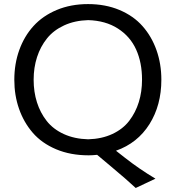

<svg xmlns="http://www.w3.org/2000/svg" viewBox="-20 -746 857 936"><path d="M545.4 -11.2 588.9 22.9Q657.7 77.1 737.8 125L641.6 170.4Q597.7 129.4 520 64.5L453.6 8.8Q430.7 11.2 412.1 11.2Q323.7 11.2 253.7 -18.3Q183.6 -47.9 139.6 -98.9Q95.7 -149.9 72.8 -215.6Q49.8 -281.2 49.8 -356.9Q49.8 -435.1 74 -502.2Q98.1 -569.3 143.3 -619.1Q188.5 -668.9 256.8 -697.5Q325.2 -726.1 409.2 -726.1Q494.1 -726.1 562.5 -697.3Q630.9 -668.5 675 -618.4Q719.2 -568.4 742.9 -501.5Q766.6 -434.6 766.6 -357.4Q766.6 -232.9 708.5 -140.6Q650.4 -48.3 545.4 -11.2ZM409.7 -66.9Q476.6 -68.8 527.8 -92.8Q579.1 -116.7 610.1 -157.2Q641.1 -197.8 656.7 -248.3Q672.4 -298.8 672.4 -357.4Q672.4 -440.9 643.6 -504.6Q614.7 -568.4 554.7 -606.9Q494.6 -645.5 409.7 -647.9Q344.2 -646 292.7 -622.3Q241.2 -598.6 209.2 -558.8Q177.2 -519 160.6 -467.8Q144 -416.5 144 -357.4Q144 -297.9 160.2 -247.1Q176.3 -196.3 207.8 -156.2Q239.3 -116.2 291 -92.5Q342.8 -68.8 409.7 -66.9Z"/></svg>

Font: Commissioner Flair
Style: Regular
Weight: 400
Designer: Kostas Bartsokas
Foundry: Kostas Bartsokas
Version: Version 1.000